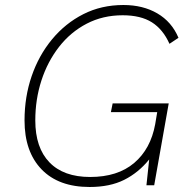

<svg xmlns="http://www.w3.org/2000/svg" viewBox="-20 -740 751 767"><path d="M430 -327H654L596 0H565L576 -103Q533 -50 476 -21.5Q419 7 338 7Q214 7 146 -63.5Q78 -134 78 -259Q78 -353 106.5 -436Q135 -519 188 -583Q241 -647 313 -683.5Q385 -720 473 -720Q551 -720 608.5 -686.5Q666 -653 693 -589L657 -565Q631 -623 586.5 -651Q542 -679 470 -679Q391 -679 326.5 -645.5Q262 -612 216 -553Q170 -494 145.5 -418.5Q121 -343 121 -259Q121 -150 177.5 -91.5Q234 -33 340 -33Q450 -33 516 -89Q582 -145 600 -244L608 -292H423Z"/></svg>

Font: Livvic ExtraLight
Style: Italic
Weight: 275
Italic angle: -10°
Designer: Jacques Le Bailly, Baron von Fonthausen
Version: Version 1.001; ttfautohint (v1.8.2)